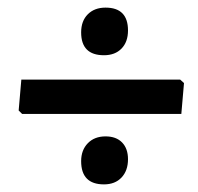

<svg xmlns="http://www.w3.org/2000/svg" viewBox="-20 -514 520 504"><path d="M257 -494Q316 -494 316 -434Q316 -404 299 -386.5Q282 -369 253 -369Q193 -369 193 -429Q193 -459 210.5 -476.5Q228 -494 257 -494ZM453 -305 463 -296 456 -215H38L29 -224L36 -305ZM257 -156Q285 -156 300.5 -140Q316 -124 316 -96Q316 -66 299 -48Q282 -30 253 -30Q193 -30 193 -91Q193 -120 210.5 -138Q228 -156 257 -156Z"/></svg>

Font: Alegreya Sans
Style: Bold
Weight: 700
Designer: Juan Pablo del Peral
Foundry: Huerta Tipografica
Version: Version 2.007